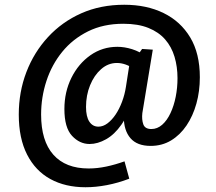

<svg xmlns="http://www.w3.org/2000/svg" viewBox="-20 -677 910 808"><path d="M340 111Q255 111 192 76.5Q129 42 94 -26.5Q59 -95 59 -195Q59 -290 91 -373.5Q123 -457 182 -521Q241 -585 322 -621Q403 -657 503 -657Q597 -657 668.5 -622Q740 -587 780.5 -519.5Q821 -452 821 -352Q821 -293 806.5 -241Q792 -189 765 -149Q738 -109 700 -86Q662 -63 614 -63Q557 -63 529 -95.5Q501 -128 501 -185L534 -254Q520 -194 491 -152.5Q462 -111 426.5 -91Q391 -71 357 -71Q315 -71 283 -105.5Q251 -140 251 -218Q251 -290 280.5 -349.5Q310 -409 360.5 -444.5Q411 -480 474 -480Q504 -480 536 -470Q568 -460 600 -437L559 -444L578 -471L623 -468L579 -201Q576 -174 583 -154Q590 -134 617 -134Q642 -134 662.5 -152Q683 -170 697.5 -201Q712 -232 719.5 -270Q727 -308 727 -348Q727 -396 714.5 -438Q702 -480 675 -511Q648 -542 604.5 -559.5Q561 -577 499 -577Q415 -577 350.5 -545Q286 -513 242 -459Q198 -405 175.5 -336.5Q153 -268 153 -195Q153 -84 204.5 -26Q256 32 353 32Q389 32 427 24Q465 16 504 2L524 75Q477 93 430 102Q383 111 340 111ZM394 -144Q414 -144 432.5 -158Q451 -172 466.5 -195Q482 -218 493.5 -248.5Q505 -279 510 -312L526 -415L547 -385Q527 -399 508.5 -405.5Q490 -412 472 -412Q435 -412 405.5 -386Q376 -360 359 -318Q342 -276 342 -227Q342 -186 356 -165Q370 -144 394 -144Z"/></svg>

Font: Bitter Thin SemiBold
Style: Italic
Weight: 600
Italic angle: -9°
Version: Version 2.002